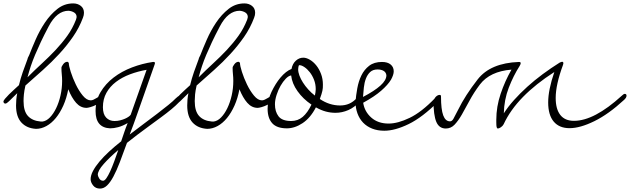

<svg xmlns="http://www.w3.org/2000/svg" viewBox="-45 -732 3691 1125"><path d="M8 -139Q-6 -125 -14 -125Q-19 -125 -22 -129Q-25 -133 -25 -137Q-25 -142 -15.5 -153.5Q-6 -165 7.5 -178.5Q21 -192 37 -206.5Q53 -221 66 -233Q75 -271 88.5 -310Q102 -349 117 -388Q115 -388 126 -409Q141 -448 164 -500.5Q187 -553 218.5 -600Q250 -647 291 -679.5Q332 -712 384 -712Q410 -712 428.5 -697.5Q447 -683 447 -657Q447 -643 441 -628Q419 -569 383 -517Q347 -465 302.5 -416.5Q258 -368 207 -322.5Q156 -277 104 -231Q97 -200 95 -178.5Q93 -157 93 -140Q93 -80 119 -52Q145 -24 193 -20H205Q227 -23 247.5 -44Q268 -65 284 -98Q300 -131 309.5 -172.5Q319 -214 319 -258Q319 -278 317 -296.5Q315 -315 315 -335Q315 -342 325.5 -356Q336 -370 350 -370Q354 -370 358 -363V-364Q358 -347 369.5 -311Q381 -275 399 -237.5Q417 -200 440 -172Q463 -144 487 -144Q494 -144 503 -148Q512 -152 520.5 -157.5Q529 -163 536.5 -167Q544 -171 548 -171Q557 -171 557 -160Q557 -147 545 -136Q533 -125 517 -117Q501 -109 485 -104.5Q469 -100 462 -100Q427 -100 401 -129.5Q375 -159 355 -209Q345 -156 326 -113.5Q307 -71 282 -40.5Q257 -10 227 6.5Q197 23 166 23Q112 20 80.5 -14Q49 -48 49 -114Q49 -130 50.5 -148Q52 -166 56 -186Q44 -174 32 -162.5Q20 -151 8 -139ZM116 -279Q159 -322 201.5 -361Q244 -400 281.5 -440Q319 -480 349.5 -522.5Q380 -565 400 -616Q401 -619 402 -623Q403 -627 404 -632Q404 -649 390.5 -658Q377 -667 357 -669Q288 -669 240 -577Q213 -526 194 -485.5Q175 -445 160.5 -410.5Q146 -376 135.5 -344.5Q125 -313 116 -279Z M984 -155Q1000 -171 1008 -171Q1019 -171 1019 -160Q1019 -149 1002.5 -131.5Q986 -114 959.5 -92Q933 -70 899 -45Q865 -20 829.5 6Q794 32 760 57.5Q726 83 699 105Q676 169 657 218.5Q638 268 619.5 302.5Q601 337 582 355Q563 373 541 373Q515 373 500.5 354.5Q486 336 486 318Q486 296 500 269.5Q514 243 538 214.5Q562 186 594.5 156Q627 126 665 96Q674 70 683 43Q692 16 703 -11Q674 6 648 13Q622 20 600 20Q515 16 515 -81Q515 -143 544 -192Q573 -241 620.5 -277.5Q668 -314 728.5 -337Q789 -360 851 -369H855Q863 -369 863 -362Q863 -360 861 -354L765 -81Q751 -40 738.5 -6.5Q726 27 715 56Q755 25 797.5 -6.5Q840 -38 876.5 -66Q913 -94 941.5 -117Q970 -140 984 -155ZM648 147Q597 190 562.5 229Q528 268 528 292Q528 299 536 313Q544 327 559 327Q568 327 578.5 312Q589 297 600.5 272Q612 247 624 214.5Q636 182 648 147ZM721 -60Q723 -66 723 -66L729 -83L814 -323Q763 -314 716.5 -296.5Q670 -279 634.5 -252Q599 -225 578.5 -188Q558 -151 558 -104Q558 -63 577 -43Q596 -23 626 -23Q644 -23 659.5 -27Q675 -31 687.5 -36.5Q700 -42 709 -48.5Q718 -55 721 -60Z M1011 -139Q997 -125 989 -125Q984 -125 981 -129Q978 -133 978 -137Q978 -142 987.5 -153.5Q997 -165 1010.5 -178.5Q1024 -192 1040 -206.5Q1056 -221 1069 -233Q1078 -271 1091.5 -310Q1105 -349 1120 -388Q1118 -388 1129 -409Q1144 -448 1167 -500.5Q1190 -553 1221.5 -600Q1253 -647 1294 -679.5Q1335 -712 1387 -712Q1413 -712 1431.5 -697.5Q1450 -683 1450 -657Q1450 -643 1444 -628Q1422 -569 1386 -517Q1350 -465 1305.5 -416.5Q1261 -368 1210 -322.5Q1159 -277 1107 -231Q1100 -200 1098 -178.5Q1096 -157 1096 -140Q1096 -80 1122 -52Q1148 -24 1196 -20H1208Q1230 -23 1250.5 -44Q1271 -65 1287 -98Q1303 -131 1312.5 -172.5Q1322 -214 1322 -258Q1322 -278 1320 -296.5Q1318 -315 1318 -335Q1318 -342 1328.5 -356Q1339 -370 1353 -370Q1357 -370 1361 -363V-364Q1361 -347 1372.5 -311Q1384 -275 1402 -237.5Q1420 -200 1443 -172Q1466 -144 1490 -144Q1497 -144 1506 -148Q1515 -152 1523.5 -157.5Q1532 -163 1539.5 -167Q1547 -171 1551 -171Q1560 -171 1560 -160Q1560 -147 1548 -136Q1536 -125 1520 -117Q1504 -109 1488 -104.5Q1472 -100 1465 -100Q1430 -100 1404 -129.5Q1378 -159 1358 -209Q1348 -156 1329 -113.5Q1310 -71 1285 -40.5Q1260 -10 1230 6.5Q1200 23 1169 23Q1115 20 1083.5 -14Q1052 -48 1052 -114Q1052 -130 1053.5 -148Q1055 -166 1059 -186Q1047 -174 1035 -162.5Q1023 -151 1011 -139ZM1119 -279Q1162 -322 1204.5 -361Q1247 -400 1284.5 -440Q1322 -480 1352.5 -522.5Q1383 -565 1403 -616Q1404 -619 1405 -623Q1406 -627 1407 -632Q1407 -649 1393.5 -658Q1380 -667 1360 -669Q1291 -669 1243 -577Q1216 -526 1197 -485.5Q1178 -445 1163.5 -410.5Q1149 -376 1138.5 -344.5Q1128 -313 1119 -279Z M1661 -290Q1646 -288 1629.5 -271Q1613 -254 1599 -229.5Q1585 -205 1575.5 -175.5Q1566 -146 1566 -121Q1566 -78 1587 -50.5Q1608 -23 1661 -23Q1700 -23 1728.5 -47Q1757 -71 1780 -119Q1731 -152 1698.5 -197.5Q1666 -243 1661 -290ZM1598 -277Q1631 -316 1663 -328Q1669 -359 1688.5 -376.5Q1708 -394 1732 -394Q1750 -394 1770.5 -382Q1791 -370 1808 -349Q1825 -328 1836 -299Q1847 -270 1847 -236Q1847 -225 1846.5 -217Q1846 -209 1844 -200Q1842 -191 1838.5 -179.5Q1835 -168 1829 -152Q1885 -114 1948 -114Q2006 -114 2044 -156Q2056 -171 2066 -171Q2071 -171 2074.5 -168.5Q2078 -166 2078 -161Q2078 -154 2067 -141Q2033 -103 1996 -87Q1959 -71 1921 -71Q1892 -71 1864 -78.5Q1836 -86 1806 -103Q1774 -41 1728 -10.5Q1682 20 1636 20Q1577 20 1550 -10Q1523 -40 1523 -95Q1523 -146 1546 -194Q1569 -242 1598 -277ZM1800 -172Q1802 -182 1803.5 -191Q1805 -200 1805 -209Q1805 -239 1795 -264.5Q1785 -290 1770 -309Q1755 -328 1738.5 -339Q1722 -350 1710 -350H1707H1706Q1706 -350 1708 -354Q1702 -340 1702 -326Q1702 -309 1709.5 -289Q1717 -269 1730 -248.5Q1743 -228 1761 -208Q1779 -188 1800 -172Z M2082 -164Q2149 -199 2184 -230.5Q2219 -262 2219 -291Q2217 -308 2203 -316.5Q2189 -325 2167 -325Q2140 -325 2124 -310Q2108 -295 2099 -271.5Q2090 -248 2087 -219.5Q2084 -191 2082 -164ZM2246 -265Q2228 -235 2188.5 -200.5Q2149 -166 2083 -130Q2091 -78 2130.5 -43Q2170 -8 2232 -8Q2286 -8 2355.5 -41.5Q2425 -75 2504 -157Q2517 -170 2525 -170Q2530 -170 2533.5 -166.5Q2537 -163 2537 -159Q2537 -151 2524 -138Q2430 -44 2349.5 -5Q2269 34 2207 34Q2167 34 2135.5 21.5Q2104 9 2082.5 -13.5Q2061 -36 2049.5 -67.5Q2038 -99 2038 -136Q2041 -173 2048.5 -214.5Q2056 -256 2072.5 -290Q2089 -324 2118 -346.5Q2147 -369 2193 -369Q2226 -369 2244 -354Q2262 -339 2262 -314Q2262 -294 2246 -265Z M2495 -140Q2495 -144 2498 -150Q2501 -156 2506 -162Q2511 -168 2517.5 -172Q2524 -176 2532 -176Q2539 -176 2539 -166Q2539 -91 2552 -56Q2565 -21 2592 -21Q2603 -21 2611.5 -35.5Q2620 -50 2640 -90Q2680 -172 2754 -267Q2829 -363 2996 -369Q3006 -369 3006 -362Q3006 -356 3000 -346Q2963 -288 2936 -218Q2909 -148 2907 -68Q2932 -107 2967 -146Q3002 -185 3044.5 -223.5Q3087 -262 3135 -297.5Q3183 -333 3234 -365Q3244 -370 3249 -370Q3256 -370 3256 -361Q3256 -360 3254 -352Q3211 -236 3211 -158Q3211 -93 3238 -58.5Q3265 -24 3318 -24Q3378 -24 3448 -61Q3518 -98 3597 -170Q3609 -182 3616 -182Q3626 -182 3626 -171Q3626 -160 3612 -147Q3521 -63 3437.5 -22Q3354 19 3292 19Q3232 19 3199.5 -19.5Q3167 -58 3167 -132Q3167 -205 3203 -310Q3094 -240 3019.5 -164Q2945 -88 2906 -4Q2901 6 2890 13.5Q2879 21 2872 21Q2868 21 2866 15.5Q2864 10 2863.5 1.5Q2863 -7 2863 -15.5Q2863 -24 2863 -30Q2863 -107 2888.5 -182.5Q2914 -258 2952 -324Q2826 -314 2767 -237Q2731 -189 2706.5 -143Q2682 -97 2661 -60.5Q2640 -24 2618.5 -1.5Q2597 21 2567 21Q2528 21 2511.5 -18Q2495 -57 2495 -140Z"/></svg>

Font: Discipuli Britannica
Style: Regular
Weight: 400
Designer: Peter Wiegel
Foundry: Peter Wiegel
Version: Version 0.001 2009